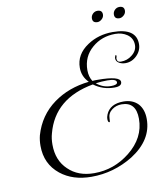

<svg xmlns="http://www.w3.org/2000/svg" viewBox="-87 -782 798 929"><g transform="rotate(-10 312.5 -318.0)"><path d="M288 75Q196 75 136 27Q70 -26 70 -115Q70 -142 76 -166Q103 -260 180 -316Q253 -369 354 -380Q323 -411 323 -454Q323 -520 385 -561Q439 -597 509 -597Q625 -597 625 -518Q625 -486 601 -462Q577 -438 545 -438Q529 -438 515 -445Q499 -454 499 -469Q499 -475 501 -478Q501 -484 505 -484Q508 -484 508 -480Q508 -477 507 -475Q505 -469 505 -468Q505 -449 524 -449Q556 -449 579 -468Q605 -488 605 -517Q605 -550 578 -569Q553 -586 520 -586Q453 -586 406 -545Q357 -503 357 -436Q357 -404 372 -381Q379 -382 385 -382Q391 -382 397 -382Q508 -382 508 -352Q508 -331 472 -331Q415 -331 371 -364Q178 -329 135 -165Q128 -141 128 -111Q128 -33 177 13Q225 60 304 60Q401 60 479 -2Q562 -68 562 -162Q562 -245 491 -245Q464 -245 444 -230Q422 -214 422 -187Q422 -170 419 -170Q411 -170 411 -187Q411 -191 412 -196.5Q413 -202 416 -209Q436 -257 502 -257Q547 -257 574 -229Q599 -201 599 -154Q599 -51 492 17Q397 75 288 75ZM457 -341Q488 -341 488 -354Q488 -371 443 -371Q429 -371 414.5 -370Q400 -369 386 -367Q417 -341 457 -341ZM554 -657Q530 -657 530 -679Q530 -692 539.5 -701.5Q549 -711 562 -711Q586 -711 586 -689Q586 -676 575.5 -666.5Q565 -657 554 -657ZM446 -657Q422 -657 422 -679Q422 -692 431.5 -701.5Q441 -711 454 -711Q478 -711 478 -689Q478 -676 467.5 -666.5Q457 -657 446 -657Z"/></g></svg>

Font: Imperial Script
Style: Regular
Weight: 400
Designer: Robert E. Leuschke
Foundry: Robert E. Leuschke
Version: Version 1.010; ttfautohint (v1.8.3)